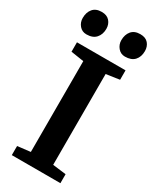

<svg xmlns="http://www.w3.org/2000/svg" viewBox="-241 -1029 893 1095"><g transform="rotate(30 205.5 -482.0)"><path d="M131 -668 46 -681V-743H366V-681L278 -668V-70L366 -59V0H46V-60L131 -70ZM5 -880Q5 -917 24.5 -940.5Q44 -964 82 -964H83Q117 -964 135 -943.5Q153 -923 153 -893Q153 -856 132 -832.5Q111 -809 70 -809H69Q41 -809 23 -830Q5 -851 5 -880ZM259 -880Q259 -917 278.5 -940.5Q298 -964 336 -964H337Q372 -964 389.5 -943.5Q407 -923 407 -893Q407 -855 386 -832Q365 -809 323 -809Q295 -809 277 -830.5Q259 -852 259 -880Z"/></g></svg>

Font: Koeln Type Serif
Style: Bold
Weight: 700
Designer: Eben Sorkin
Foundry: Eben Sorkin
Version: Version 2.002